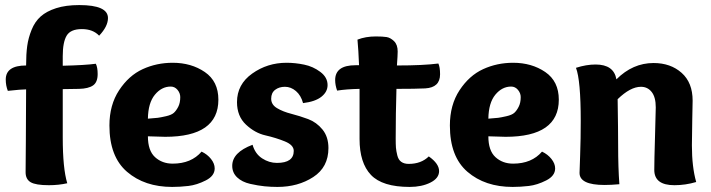

<svg xmlns="http://www.w3.org/2000/svg" viewBox="-20 -735 2833 765"><path d="M410.2 -663.1Q410.2 -629.9 375 -592.8Q350.1 -619.1 306.2 -619.1Q261.2 -619.1 245.6 -593Q230 -566.9 230 -511.2V-473.1Q318.8 -475.1 361.8 -481Q369.1 -466.8 369.1 -439.9Q369.1 -407.2 350.6 -394.5Q332 -381.8 294.9 -380.9Q248 -379.9 230 -379.9V-187Q230 -64 248 -4.9Q213.9 2.9 174.8 2.9Q122.1 2.9 102.1 -9Q82 -21 82 -48.8Q82 -60.1 83 -174.1Q84 -288.1 84 -378.9Q64.9 -378.9 11.2 -373Q2.9 -394 2.9 -418Q2.9 -474.1 84 -474.1Q84 -519 88.4 -551.5Q92.8 -584 106 -616.5Q119.1 -648.9 142.1 -669.4Q165 -689.9 203.6 -702.4Q242.2 -714.8 295.9 -714.8Q410.2 -714.8 410.2 -663.1Z M668 -484.9Q742.2 -484.9 796.1 -448Q850.1 -411.1 850.1 -337.9Q850.1 -189.9 638.2 -189.9Q619.1 -189.9 569.3 -191.9Q569.3 -134.8 597.7 -108.9Q626 -83 668 -83Q742.2 -83 783.2 -130.9Q806.2 -120.1 820.8 -101.6Q835.4 -83 835.4 -64Q835.4 -34.2 799.8 -16.1Q764.2 2 730.7 5.9Q697.3 9.8 666 9.8Q556.2 9.8 486.1 -50.5Q416 -110.8 416 -234.9Q416 -316.9 454.6 -375.5Q493.2 -434.1 548.6 -459.5Q604 -484.9 668 -484.9ZM660.2 -390.1Q624 -390.1 597.2 -357.7Q570.3 -325.2 569.3 -262.2Q597.2 -264.2 608.6 -265.6Q620.1 -267.1 641.6 -272Q663.1 -276.9 672.6 -285.4Q682.1 -293.9 690.2 -309.6Q698.2 -325.2 698.2 -348.1Q698.2 -363.8 687.3 -377Q676.3 -390.1 660.2 -390.1Z M1187.5 -324.2Q1179.2 -355 1159.2 -372.1Q1139.2 -389.2 1115.2 -389.2Q1092.3 -389.2 1076.4 -377.2Q1060.5 -365.2 1060.5 -341.8Q1060.5 -317.9 1084 -304Q1107.4 -290 1140.9 -281.5Q1174.3 -272.9 1207.8 -260.5Q1241.2 -248 1264.9 -219Q1288.6 -189.9 1288.6 -145Q1288.6 -68.8 1228 -29.5Q1167.5 9.8 1085.4 9.8Q1059.6 9.8 1034.4 7.3Q1009.3 4.9 976.8 -2.4Q944.3 -9.8 924.8 -28.3Q905.3 -46.9 905.3 -74.2Q905.3 -127.9 986.3 -158.2Q996.6 -122.1 1024.4 -104Q1052.2 -85.9 1083.5 -85.9Q1150.4 -85.9 1150.4 -133.8Q1150.4 -157.2 1115 -171.6Q1079.6 -186 1037.6 -195.6Q995.6 -205.1 960 -238.5Q924.3 -272 924.3 -328.1Q924.3 -398.9 984.9 -441.9Q1045.4 -484.9 1121.6 -484.9Q1156.2 -484.9 1191.9 -477.5Q1227.5 -470.2 1256.3 -448.5Q1285.2 -426.8 1285.2 -396Q1285.2 -369.1 1260.7 -349.6Q1236.3 -330.1 1187.5 -324.2Z M1412.6 -181.2V-380.9Q1360.4 -379.9 1323.2 -374Q1315.4 -396 1315.4 -416Q1315.4 -475.1 1396.5 -475.1H1410.6Q1408.2 -536.1 1404.3 -577.1Q1436.5 -589.8 1477.5 -589.8Q1504.4 -589.8 1520 -587.4Q1535.6 -585 1550 -571Q1564.5 -557.1 1564.5 -529.8Q1564.5 -514.2 1561.5 -474.1Q1665.5 -474.1 1726.6 -481.9Q1733.4 -467.8 1733.4 -439Q1733.4 -386.2 1674.3 -382.8Q1636.2 -380.9 1559.6 -380.9Q1556.6 -282.2 1556.6 -183.1Q1556.6 -159.2 1557.6 -146.5Q1558.6 -133.8 1563 -116Q1567.4 -98.1 1578.9 -90.1Q1590.3 -82 1608.4 -82Q1658.2 -82 1688.5 -111.8Q1729.5 -83 1729.5 -53.2Q1729.5 -24.9 1695.1 -7.6Q1660.6 9.8 1612.3 9.8Q1503.4 9.8 1458 -38.1Q1412.6 -85.9 1412.6 -181.2Z M2024.4 -484.9Q2098.6 -484.9 2152.6 -448Q2206.5 -411.1 2206.5 -337.9Q2206.5 -189.9 1994.6 -189.9Q1975.6 -189.9 1925.8 -191.9Q1925.8 -134.8 1954.1 -108.9Q1982.4 -83 2024.4 -83Q2098.6 -83 2139.6 -130.9Q2162.6 -120.1 2177.2 -101.6Q2191.9 -83 2191.9 -64Q2191.9 -34.2 2156.2 -16.1Q2120.6 2 2087.2 5.9Q2053.7 9.8 2022.5 9.8Q1912.6 9.8 1842.5 -50.5Q1772.5 -110.8 1772.5 -234.9Q1772.5 -316.9 1811 -375.5Q1849.6 -434.1 1905 -459.5Q1960.4 -484.9 2024.4 -484.9ZM2016.6 -390.1Q1980.5 -390.1 1953.6 -357.7Q1926.8 -325.2 1925.8 -262.2Q1953.6 -264.2 1965.1 -265.6Q1976.6 -267.1 1998 -272Q2019.5 -276.9 2029.1 -285.4Q2038.6 -293.9 2046.6 -309.6Q2054.7 -325.2 2054.7 -348.1Q2054.7 -363.8 2043.7 -377Q2032.7 -390.1 2016.6 -390.1Z M2274.9 -464.8Q2315.9 -478 2353 -478Q2425.8 -478 2436 -418.9Q2501 -483.9 2584 -483.9Q2651.9 -483.9 2695.8 -444.8Q2739.7 -405.8 2739.7 -334Q2739.7 -332 2738.3 -262Q2736.8 -191.9 2736.8 -155.8Q2736.8 -69.8 2753.9 -9.8Q2710.9 2.9 2667 2.9Q2586.9 2.9 2586.9 -58.1Q2586.9 -94.2 2589.8 -190.7Q2592.8 -287.1 2592.8 -307.1Q2592.8 -348.1 2576.4 -368.7Q2560.1 -389.2 2533.7 -389.2Q2491.7 -389.2 2440.9 -339.8Q2442.9 -211.9 2442.9 -154.8Q2442.9 -66.9 2447.8 -1Q2415 2 2388.7 2Q2289.1 2 2289.1 -45.9Q2289.1 -49.8 2291.5 -116Q2293.9 -182.1 2293.9 -252.9Q2293.9 -416 2274.9 -464.8Z"/></svg>

Font: Sukar
Style: black
Weight: 900
Designer: Dario Muhafara - Ghiath Alsory
Foundry: Dario Muhafara - Ghiath Alsory
Version: Version 1.00 March 27, 2016, initial release